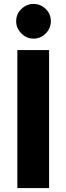

<svg xmlns="http://www.w3.org/2000/svg" viewBox="-20 -954 337 974"><path d="M68 0V-700H229V0ZM150 -758Q115 -758 88.5 -784.5Q62 -811 62 -846Q62 -883 88.5 -908.5Q115 -934 150 -934Q186 -934 212 -908.5Q238 -883 238 -846Q238 -811 212 -784.5Q186 -758 150 -758Z"/></svg>

Font: Figtree ExtraBold
Style: Regular
Weight: 800
Designer: Erik Kennedy
Foundry: Erik Kennedy
Version: Version 2.002